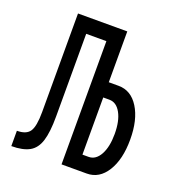

<svg xmlns="http://www.w3.org/2000/svg" viewBox="-126 -798 839 903"><g transform="rotate(20 293.0 -346.5)"><path d="M29.8 0V-76.7Q76.7 -76.7 94 -102.8Q111.3 -128.9 111.3 -199.2V-693.4H357.9V-439H407.2Q469.7 -439 507.3 -378.9Q544.9 -318.8 544.9 -219.7Q544.9 -120.6 507.3 -60.3Q469.7 0 407.2 0H281.2V-616.7H180.2V-202.6Q180.2 -125 166.5 -80.8Q152.8 -36.6 119.9 -18.3Q86.9 0 29.8 0ZM357.9 -76.7H388.7Q424.3 -76.7 445.8 -115.7Q467.3 -154.8 467.3 -219.7Q467.3 -284.7 445.8 -323.7Q424.3 -362.8 388.7 -362.8H357.9Z"/></g></svg>

Font: Cascadia Mono NF SemiLight
Style: Regular
Weight: 350
Monospace: yes
Designer: Aaron Bell
Foundry: Saja Typeworks
Version: Version 2404.023; ttfautohint (v1.8.4)